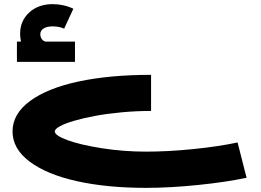

<svg xmlns="http://www.w3.org/2000/svg" viewBox="-20 -657 1250 919"><path d="M338.9 -458V-360.8H61V-458H80.1Q76.2 -482.4 76.2 -495.1Q76.2 -557.1 119.9 -597.2Q163.6 -637.2 231.9 -637.2Q284.7 -637.2 331.1 -615.2L287.1 -520Q262.7 -530.8 231.9 -530.8Q204.1 -530.8 188.5 -520.5Q172.9 -510.3 172.9 -493.2Q172.9 -481 179.2 -471.2Q185.5 -461.4 196.8 -458ZM1117.2 24.9 1160.2 193.8Q1062 214.8 927.5 228.5Q793 242.2 679.2 242.2Q492.7 242.2 348.4 210.2Q204.1 178.2 122.1 116.7Q40 55.2 40 -27.8Q40 -112.3 124.5 -174.1Q209 -235.8 357.9 -267.3Q506.8 -298.8 703.1 -298.8V-126Q632.8 -126 562.3 -119.4Q491.7 -112.8 435.5 -102.3Q379.4 -91.8 335 -78.9Q290.5 -65.9 266.4 -52.5Q242.2 -39.1 242.2 -27.8Q242.2 -8.8 302.7 13.7Q363.3 36.1 467.3 52.5Q571.3 68.8 679.2 68.8Q784.7 68.8 905 56.6Q1025.4 44.4 1117.2 24.9Z"/></svg>

Font: Montserrat-Arabic ExtraBold
Style: Regular
Weight: 800
Designer: Mohamed Gaber
Foundry: Kief Type Foundry
Version: Version 5.008;PS 005.008;hotconv 1.0.88;makeotf.lib2.5.64775